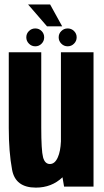

<svg xmlns="http://www.w3.org/2000/svg" viewBox="-20 -830 462 854"><path d="M265 0 258 -41.5Q210 4.5 139.5 4.5Q48.5 4.5 33.8 -74.8Q19 -154 19 -261V-597.5H163.5V-264Q163.5 -160.5 171.5 -130.5Q179.5 -100.5 202 -100.5Q224.5 -100.5 237.5 -131Q249 -157 251 -201V-597.5H396V0ZM281 -624Q264.5 -624 252.8 -635.8Q241 -647.5 241 -664Q241 -680.5 252.8 -692Q264.5 -703.5 281 -703.5Q297.5 -703.5 309.2 -692Q321 -680.5 321 -664Q321 -647.5 309.2 -635.8Q297.5 -624 281 -624ZM137 -624Q120.5 -624 108.8 -635.8Q97 -647.5 97 -664Q97 -680.5 108.8 -692Q120.5 -703.5 137 -703.5Q153.5 -703.5 165 -692Q176.5 -680.5 176.5 -664Q176.5 -647.5 165 -635.8Q153.5 -624 137 -624ZM189 -713 105 -810H203L256.5 -713Z"/></svg>

Font: Anybody Condensed Regular
Style: Bold
Weight: 700
Width: 3
Designer: Tyler Finck
Foundry: Etcetera Type Company
Version: Version 1.010; ttfautohint (v1.8.3) -l 8 -r 50 -G 200 -x 14 